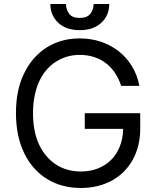

<svg xmlns="http://www.w3.org/2000/svg" viewBox="-20 -929 783 959"><path d="M59.7 -363.6Q59.7 -481.2 100.5 -562.5Q120.7 -604.4 149.1 -636.9Q177.6 -669.4 212.9 -691.8Q248.2 -714.1 289.8 -725.7Q331.3 -737.2 377.8 -737.2Q432.9 -737.2 482.2 -721.1Q531.6 -704.9 571.2 -674.4Q610.8 -643.8 638.1 -599.8Q665.5 -555.8 676.1 -500H585.2Q573.5 -535.9 554.5 -564.5Q535.5 -593 509.4 -613.1Q483.3 -633.2 450.3 -644Q417.3 -654.8 377.8 -654.8Q313.6 -654.8 260.3 -621.4Q233.7 -604.8 212.4 -580.1Q191.1 -555.4 176.1 -523.1Q161.2 -490.8 153.1 -450.8Q144.9 -410.9 144.9 -363.6Q144.9 -269.5 176.5 -204.2Q192.1 -171.9 213.8 -147.2Q235.4 -122.5 261.9 -105.8Q288.4 -89.1 319.1 -80.8Q349.8 -72.4 383.5 -72.4Q430 -72.4 468.4 -87.4Q506.7 -102.3 534.6 -130Q562.5 -157.7 578.3 -197.1Q594.1 -236.5 595.2 -285.5H403.4V-363.6H680.4V-285.5Q680.4 -241.8 670.8 -202.9Q661.2 -164.1 643.1 -131.2Q625 -98.4 599.1 -72.3Q573.2 -46.2 540.1 -27.9Q507.1 -9.6 467.7 0.2Q428.3 9.9 383.5 9.9Q287.3 9.9 214.1 -35.5Q177.6 -58.2 149 -90.7Q120.4 -123.2 100.5 -164.8Q80.6 -206.3 70.1 -256.2Q59.7 -306.1 59.7 -363.6ZM231.5 -909.1H309.7Q309.7 -881.4 325.3 -860.4Q340.9 -839.5 377.8 -839.5Q415.5 -839.5 431.5 -860.4Q447.4 -881.4 447.4 -909.1H525.6Q525.6 -851.6 485.8 -815Q446 -778.4 377.8 -778.4Q310 -778.4 271.3 -815Q231.5 -852.3 231.5 -909.1Z"/></svg>

Font: Inter P
Style: Regular
Weight: 400
Designer: Rasmus Andersson
Foundry: rsms
Version: Version 3.018;git-588b23468